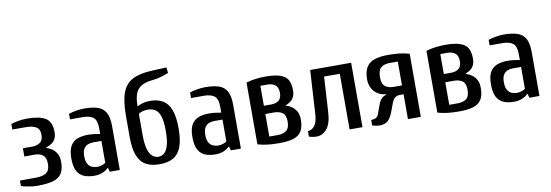

<svg xmlns="http://www.w3.org/2000/svg" viewBox="-55 -1084 4213 1468"><g transform="rotate(-10 2052.0 -350.0)"><path d="M138 10Q106 10 72 3.5Q38 -3 15 -10V-53H138Q191 -53 219.5 -72Q248 -91 248 -142Q248 -192 223 -210Q198 -228 165 -228H80V-292H155Q188 -292 213 -309Q238 -326 238 -370Q238 -413 209.5 -430Q181 -447 128 -447H25V-490Q48 -498 82 -504Q116 -510 148 -510Q245 -510 292.5 -481.5Q340 -453 340 -372Q340 -339 328 -318Q316 -297 297 -285.5Q278 -274 257 -267V-263Q280 -257 301 -242Q322 -227 336 -202.5Q350 -178 350 -140Q350 -80 328 -47.5Q306 -15 259.5 -2.5Q213 10 138 10Z M583 10Q539 10 505 -3Q471 -16 451 -50.5Q431 -85 431 -150Q431 -214 451 -247.5Q471 -281 506 -294Q541 -307 586 -307Q609 -307 634.5 -304Q660 -301 681 -297V-340Q681 -405 653 -426Q625 -447 573 -447H473V-490Q496 -498 529.5 -504Q563 -510 593 -510Q656 -510 697.5 -496.5Q739 -483 760 -446.5Q781 -410 781 -340V0H703L695 -30H690Q672 -12 644.5 -1Q617 10 583 10ZM616 -53Q635 -53 653.5 -59.5Q672 -66 681 -73V-243H616Q594 -243 574.5 -235Q555 -227 543 -207Q531 -187 531 -150Q531 -112 543 -91Q555 -70 574.5 -61.5Q594 -53 616 -53Z M1089 10Q1026 10 983.5 -13.5Q941 -37 920 -91Q899 -145 899 -235V-400Q899 -514 923.5 -579Q948 -644 1004.5 -672.5Q1061 -701 1154 -705L1268 -710L1273 -667Q1247 -656 1213.5 -646Q1180 -636 1139 -632Q1067 -625 1033 -586.5Q999 -548 999 -455Q1020 -466 1043.5 -473Q1067 -480 1099 -480Q1158 -480 1198 -456.5Q1238 -433 1258.5 -379.5Q1279 -326 1279 -235Q1279 -145 1258 -91Q1237 -37 1195 -13.5Q1153 10 1089 10ZM1089 -48Q1115 -48 1135 -64.5Q1155 -81 1167 -121.5Q1179 -162 1179 -235Q1179 -306 1166.5 -345.5Q1154 -385 1129.5 -401Q1105 -417 1069 -417Q1047 -417 1028 -411Q1009 -405 999 -397V-235Q999 -162 1011.5 -121.5Q1024 -81 1044.5 -64.5Q1065 -48 1089 -48Z M1523 10Q1479 10 1445 -3Q1411 -16 1391 -50.5Q1371 -85 1371 -150Q1371 -214 1391 -247.5Q1411 -281 1446 -294Q1481 -307 1526 -307Q1549 -307 1574.5 -304Q1600 -301 1621 -297V-340Q1621 -405 1593 -426Q1565 -447 1513 -447H1413V-490Q1436 -498 1469.5 -504Q1503 -510 1533 -510Q1596 -510 1637.5 -496.5Q1679 -483 1700 -446.5Q1721 -410 1721 -340V0H1643L1635 -30H1630Q1612 -12 1584.5 -1Q1557 10 1523 10ZM1556 -53Q1575 -53 1593.5 -59.5Q1612 -66 1621 -73V-243H1556Q1534 -243 1514.5 -235Q1495 -227 1483 -207Q1471 -187 1471 -150Q1471 -112 1483 -91Q1495 -70 1514.5 -61.5Q1534 -53 1556 -53Z M2018 10Q1968 10 1928.5 5.5Q1889 1 1851 -10V-490Q1889 -501 1927.5 -505.5Q1966 -510 2008 -510Q2098 -510 2144.5 -481.5Q2191 -453 2191 -370Q2191 -338 2180 -317.5Q2169 -297 2152.5 -285.5Q2136 -274 2118 -267V-263Q2141 -257 2162 -242Q2183 -227 2197 -202.5Q2211 -178 2211 -140Q2211 -80 2190 -47.5Q2169 -15 2126 -2.5Q2083 10 2018 10ZM1951 -53H2018Q2059 -53 2084 -72Q2109 -91 2109 -142Q2109 -192 2084 -210Q2059 -228 2018 -228H1951ZM1951 -292H2008Q2043 -292 2066 -309Q2089 -326 2089 -368Q2089 -412 2065.5 -429.5Q2042 -447 2008 -447H1951Z M2307 10Q2284 10 2267 5Q2250 0 2249 0V-43Q2278 -43 2300.5 -70Q2323 -97 2327 -160L2347 -500H2665V0H2565V-432H2443L2427 -160Q2422 -71 2388.5 -30.5Q2355 10 2307 10Z M2798 10Q2777 10 2758.5 5Q2740 0 2740 0V-43Q2769 -43 2781.5 -53Q2794 -63 2798 -77L2823 -145Q2836 -179 2851 -193Q2866 -207 2886 -213V-217Q2853 -219 2825 -235.5Q2797 -252 2780 -282.5Q2763 -313 2763 -353Q2763 -417 2786.5 -451Q2810 -485 2852.5 -497.5Q2895 -510 2953 -510Q3002 -510 3041.5 -505.5Q3081 -501 3118 -490V0H3018V-193H2989Q2945 -193 2927 -145L2900 -73Q2884 -32 2861.5 -11Q2839 10 2798 10ZM2953 -262H3018V-447H2953Q2913 -447 2888 -427.5Q2863 -408 2863 -353Q2863 -300 2888 -281Q2913 -262 2953 -262Z M3415 10Q3365 10 3325.5 5.5Q3286 1 3248 -10V-490Q3286 -501 3324.5 -505.5Q3363 -510 3405 -510Q3495 -510 3541.5 -481.5Q3588 -453 3588 -370Q3588 -338 3577 -317.5Q3566 -297 3549.5 -285.5Q3533 -274 3515 -267V-263Q3538 -257 3559 -242Q3580 -227 3594 -202.5Q3608 -178 3608 -140Q3608 -80 3587 -47.5Q3566 -15 3523 -2.5Q3480 10 3415 10ZM3348 -53H3415Q3456 -53 3481 -72Q3506 -91 3506 -142Q3506 -192 3481 -210Q3456 -228 3415 -228H3348ZM3348 -292H3405Q3440 -292 3463 -309Q3486 -326 3486 -368Q3486 -412 3462.5 -429.5Q3439 -447 3405 -447H3348Z M3841 10Q3797 10 3763 -3Q3729 -16 3709 -50.5Q3689 -85 3689 -150Q3689 -214 3709 -247.5Q3729 -281 3764 -294Q3799 -307 3844 -307Q3867 -307 3892.5 -304Q3918 -301 3939 -297V-340Q3939 -405 3911 -426Q3883 -447 3831 -447H3731V-490Q3754 -498 3787.5 -504Q3821 -510 3851 -510Q3914 -510 3955.5 -496.5Q3997 -483 4018 -446.5Q4039 -410 4039 -340V0H3961L3953 -30H3948Q3930 -12 3902.5 -1Q3875 10 3841 10ZM3874 -53Q3893 -53 3911.5 -59.5Q3930 -66 3939 -73V-243H3874Q3852 -243 3832.5 -235Q3813 -227 3801 -207Q3789 -187 3789 -150Q3789 -112 3801 -91Q3813 -70 3832.5 -61.5Q3852 -53 3874 -53Z"/></g></svg>

Font: Cuprum Medium
Style: Regular
Weight: 500
Designer: Jovanny Lemonad
Foundry: Jovanny Lemonad
Version: Version 3.000